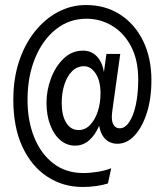

<svg xmlns="http://www.w3.org/2000/svg" viewBox="-20 -732 656 764"><path d="M308.5 12Q231 12 168.5 -28.8Q106 -69.5 69.5 -147.2Q33 -225 33 -335.5Q33 -419 55.8 -487.8Q78.5 -556.5 118.8 -606.8Q159 -657 211.2 -684.5Q263.5 -712 322 -712Q399.5 -712 458.2 -674Q517 -636 549.8 -568.5Q582.5 -501 582.5 -413Q582.5 -339.5 564.2 -282.5Q546 -225.5 515.5 -192.8Q485 -160 447.5 -160Q418 -160 399 -179Q380 -198 374.5 -231.5Q358.5 -194 334.2 -173.2Q310 -152.5 278.5 -152.5Q246 -152.5 220.2 -174.2Q194.5 -196 179.8 -234.8Q165 -273.5 165 -323.5Q165 -372 182.8 -419.8Q200.5 -467.5 233.2 -499Q266 -530.5 310.5 -530.5Q343 -530.5 365 -508Q387 -485.5 393.5 -445L403.5 -517.5H458.5L427.5 -295.5Q426 -286.5 425.5 -278.5Q425 -270.5 425 -266Q425 -245 433.2 -233.2Q441.5 -221.5 456.5 -221.5Q477.5 -221.5 494.2 -246.2Q511 -271 520.5 -315Q530 -359 530 -416Q530 -493.5 501.5 -547.5Q473 -601.5 426 -629.5Q379 -657.5 324 -657.5Q255.5 -657.5 202.5 -615.5Q149.5 -573.5 119.5 -500.2Q89.5 -427 89.5 -334.5Q89.5 -252 116 -186Q142.5 -120 192.2 -81.8Q242 -43.5 311.5 -43.5Q339.5 -43.5 369.8 -48.5Q400 -53.5 422.5 -62.5L409.5 -2Q387.5 5 361.5 8.5Q335.5 12 308.5 12ZM292.5 -214.5Q319 -214.5 338.5 -234.8Q358 -255 369 -288.2Q380 -321.5 380 -361Q380 -410 360.8 -439.2Q341.5 -468.5 314.5 -468.5Q286.5 -468.5 266.5 -448.2Q246.5 -428 236 -394.8Q225.5 -361.5 225.5 -322.5Q225.5 -272.5 243.5 -243.5Q261.5 -214.5 292.5 -214.5Z"/></svg>

Font: Overpass Mono Light
Style: Regular
Weight: 400
Monospace: yes
Version: Version 4.000